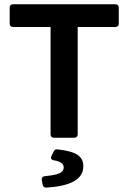

<svg xmlns="http://www.w3.org/2000/svg" viewBox="-20 -645 601 899"><path d="M216.8 -518.6V-15.6C216.8 -5.9 222.7 0 232.4 0H328.1C337.9 0 343.8 -5.9 343.8 -15.6V-518.6H520.5C530.3 -518.6 536.1 -524.4 536.1 -534.2V-609.4C536.1 -619.1 530.3 -625 520.5 -625H41C31.2 -625 25.4 -619.1 25.4 -609.4V-534.2C25.4 -524.4 31.2 -518.6 41 -518.6ZM175.8 197.3 179.7 219.7C181.6 228.5 187.5 234.4 197.3 233.4C307.6 226.6 370.1 196.3 370.1 133.8C370.1 88.9 340.8 64.5 251 54.7C242.2 52.7 235.4 55.7 231.4 64.5L220.7 85.9C215.8 96.7 219.7 102.5 231.4 105.5C262.7 110.4 278.3 121.1 278.3 138.7C278.3 162.1 256.8 173.8 190.4 179.7C179.7 180.7 173.8 187.5 175.8 197.3Z"/></svg>

Font: Ed Sans Neue SemiBold
Style: Regular
Weight: 600
Designer: Stephen Hutchings
Version: Version 1.004;PS 001.004;hotconv 1.0.88;makeotf.lib2.5.64775